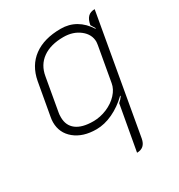

<svg xmlns="http://www.w3.org/2000/svg" viewBox="-171 -624 883 947"><g transform="rotate(-30 271.0 -150.0)"><path d="M389 160Q380 209 334 209L380 -47Q395 -60 403 -72V-77Q361 -36 313 -13.5Q265 9 219 9Q143 9 96.5 -29Q50 -67 50 -128Q50 -142 53 -157L86 -342Q101 -423 159.5 -466Q218 -509 313 -509Q407 -509 463 -422L464 -426L449 -451Q454 -480 468 -494.5Q482 -509 507 -509ZM131 -343 98 -156Q96 -147 96 -130Q96 -83 129 -58Q162 -33 225 -33Q265 -33 303 -49Q341 -65 366.5 -92.5Q392 -120 397 -151L432 -348Q434 -360 434 -365Q434 -408 396.5 -437.5Q359 -467 304 -467Q231 -467 186 -435Q141 -403 131 -343Z"/></g></svg>

Font: K2D Thin
Style: Italic
Weight: 100
Italic angle: -10°
Designer: Katatrad Aksorn Co.,Ltd.
Foundry: Cadson Demak Co.,Ltd.
Version: Version 1.000; ttfautohint (v1.6)